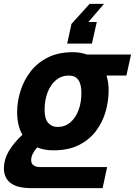

<svg xmlns="http://www.w3.org/2000/svg" viewBox="-50 -816 693 986"><path d="M110 150Q38 150 4 123.5Q-30 97 -30 48Q-30 4 -5.5 -38.5Q19 -81 65 -124Q38 -171 38 -240Q38 -294 55 -348.5Q72 -403 106.5 -448Q141 -493 195 -520.5Q249 -548 324 -548Q363 -548 396 -536H623L599 -428H497Q508 -393 508 -352Q508 -298 492.5 -243.5Q477 -189 443.5 -144Q410 -99 356 -71.5Q302 -44 224 -44Q177 -44 141 -59Q110 -24 110 6Q110 24 122.5 33Q135 42 157 42H500L477 150ZM245 -164Q283 -164 310.5 -187Q338 -210 353 -249.5Q368 -289 368 -339Q368 -428 304 -428Q266 -428 238 -405Q210 -382 194.5 -342Q179 -302 179 -252Q179 -206 197.5 -185Q216 -164 245 -164ZM484 -796 404 -703H447L422 -592H295L317 -693L410 -796Z"/></svg>

Font: Geist Mono
Style: Bold Italic
Weight: 700
Italic angle: -12°
Monospace: yes
Designer: Basement.studio, Andrés Briganti, Mateo Zaragoza
Foundry: Basement.studio, Vercel, Andrés Briganti, Guido Ferreyra, Mateo Zaragoza
Version: Version 1.500; ttfautohint (v1.8.4.7-5d5b)